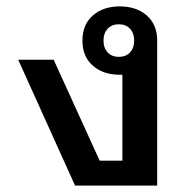

<svg xmlns="http://www.w3.org/2000/svg" viewBox="-20 -581 607 601"><path d="M215 0 37 -394H148L292 -78H363V-347H355Q303 -347 270.5 -375.5Q238 -404 238 -454Q238 -504 270.5 -532.5Q303 -561 355 -561Q407 -561 439.5 -532.5Q472 -504 472 -454V0ZM352 -403Q374 -403 387 -417Q400 -431 400 -454Q400 -477 387 -491Q374 -505 352 -505Q330 -505 317 -491Q304 -477 304 -454Q304 -431 317 -417Q330 -403 352 -403Z"/></svg>

Font: IBM Plex Sans Thai Looped Medium
Style: Regular
Weight: 500
Designer: Mike Abbink, Paul van der Laan, Pieter van Rosmalen, Ben Mitchell, Mark Frömberg
Foundry: Bold Monday
Version: Version 1.1